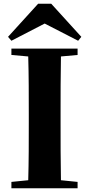

<svg xmlns="http://www.w3.org/2000/svg" viewBox="-20 -1007 477 1027"><path d="M254 -987H184L23 -810L41 -789L219 -881L398 -789L415 -810ZM41 -713 131 -705C134 -602 134 -499 134 -395V-351C134 -247 134 -144 131 -43L41 -34V0H395V-34L306 -43C304 -146 304 -249 304 -352V-395C304 -499 304 -603 306 -705L395 -713V-747H41Z"/></svg>

Font: Noto Serif CJK SC Black
Style: Regular
Weight: 900
Designer: Ryoko NISHIZUKA 西塚涼子 (kana & ideographs); Frank Grießhammer (Latin, Greek & Cyrillic); Wenlong ZHANG 张文龙 (bopomofo); San
Foundry: Adobe
Version: Version 2.001;hotconv 1.1.0;makeotfexe 2.6.0